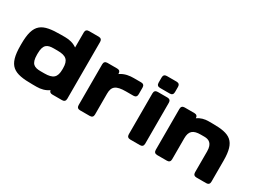

<svg xmlns="http://www.w3.org/2000/svg" viewBox="-50 -1351 2599 1964"><g transform="rotate(30 1249.0 -369.0)"><path d="M734.4 -39.1V-710.9C734.4 -736.3 720.7 -750 695.3 -750H580.1C554.7 -750 541 -736.3 541 -710.9V-533.2C500.5 -562.5 451.2 -574.2 400.9 -574.2H351.1C128.9 -574.2 46.9 -533.2 46.9 -289.1V-273.4C46.9 -29.3 128.9 11.7 351.1 11.7H400.9C451.7 11.7 501.5 -0.5 541.5 -29.8C544.9 -9.8 558.1 0 580.1 0H695.3C720.7 0 734.4 -13.7 734.4 -39.1ZM541 -287.6V-274.9C541 -178.2 502.9 -146.5 400.9 -146.5H357.9C283.2 -146.5 240.2 -165.5 240.2 -274.9V-287.6C240.2 -397 283.2 -416 357.9 -416H400.9C502.9 -416 541 -384.3 541 -287.6Z M906.2 -2H1021.5C1046.9 -2 1060.5 -15.6 1060.5 -41V-287.6C1060.5 -372.6 1098.6 -404.3 1217.3 -404.3H1304.7C1330.1 -404.3 1343.8 -418 1343.8 -443.4V-523.4C1343.8 -548.8 1330.1 -562.5 1304.7 -562.5H1217.3C1173.3 -562.5 1114.3 -557.1 1060.5 -519.5V-523.4C1060.5 -548.8 1046.9 -562.5 1021.5 -562.5H906.2C880.9 -562.5 867.2 -548.8 867.2 -523.4V-41C867.2 -15.6 880.9 -2 906.2 -2Z M1460.9 -523.4V-39.1C1460.9 -13.7 1474.6 0 1500 0H1615.2C1640.6 0 1654.3 -13.7 1654.3 -39.1V-523.4C1654.3 -548.8 1640.6 -562.5 1615.2 -562.5H1500C1474.6 -562.5 1460.9 -548.8 1460.9 -523.4ZM1460.9 -710.9V-648.4C1460.9 -623 1474.6 -609.4 1500 -609.4H1615.2C1640.6 -609.4 1654.3 -623 1654.3 -648.4V-710.9C1654.3 -736.3 1640.6 -750 1615.2 -750H1500C1474.6 -750 1460.9 -736.3 1460.9 -710.9Z M1779.3 -523.4V-39.1C1779.3 -13.7 1793 0 1818.4 0H1933.6C1959 0 1972.7 -13.7 1972.7 -39.1V-287.6C1972.7 -372.6 2010.7 -404.3 2100.6 -404.3H2143.6C2194.3 -404.3 2242.2 -383.3 2242.2 -287.6V-41C2242.2 -15.6 2255.9 -2 2281.2 -2H2396.5C2421.9 -2 2435.5 -15.6 2435.5 -41V-289.1C2435.5 -521.5 2353.5 -562.5 2150.4 -562.5H2100.6C2056.2 -562.5 2011.2 -551.3 1972.7 -523.9C1972.7 -548.8 1959 -562.5 1933.6 -562.5H1818.4C1793 -562.5 1779.3 -548.8 1779.3 -523.4Z"/></g></svg>

Font: Gyrotrope Black
Style: Regular
Weight: 900
Designer: David Moles
Version: Version 1.003;Glyphs 3.3.1 (3343)